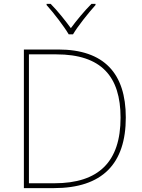

<svg xmlns="http://www.w3.org/2000/svg" viewBox="-20 -969 732 989"><path d="M334 -792H356C380 -833 435 -902 472 -943V-949H451C414 -912 373 -862 345 -824C317 -862 278 -912 241 -949H220V-943C257 -902 310 -833 334 -792ZM628 -364C628 -591 516 -714 280 -714H103V0H257C507 0 628 -125 628 -364ZM601 -363C601 -136 489 -25 260 -25H129V-689H270C502 -689 601 -575 601 -363Z"/></svg>

Font: Noto Sans Meetei Mayek Thin
Style: Regular
Weight: 100
Designer: Monotype Design Team and Neelakash Kshetrimayum
Foundry: Monotype Imaging Inc.
Version: Version 2.002